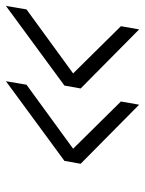

<svg xmlns="http://www.w3.org/2000/svg" viewBox="61 -602 500 663"><g transform="rotate(-90 311.5 -270.0)"><path d="M623 -500 611 -429 390 -268 553 -103 542 -40 338 -242 348 -298ZM363 -500 351 -429 130 -268 293 -103 282 -40 78 -242 88 -298Z"/></g></svg>

Font: Overused Grotesk Light
Style: Italic
Weight: 300
Italic angle: -10°
Version: Version 0.003